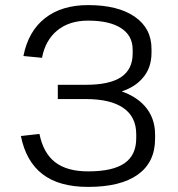

<svg xmlns="http://www.w3.org/2000/svg" viewBox="-20 -727 698 754"><path d="M326 7Q212 7 147 -43Q82 -93 62 -193L135 -201Q150 -126 196.5 -90Q243 -54 326 -54Q423 -54 469 -86Q515 -118 515 -184V-200Q515 -268 464.5 -303Q414 -338 317 -338H207V-394H317Q411 -394 456 -424.5Q501 -455 501 -517V-532Q501 -587 455.5 -616.5Q410 -646 326 -646Q252 -646 205 -607.5Q158 -569 145 -500L72 -507Q91 -604 156.5 -655.5Q222 -707 326 -707Q443 -707 509 -661.5Q575 -616 575 -535V-520Q575 -458 538 -418Q509 -385 458 -368Q515 -348 548 -311Q589 -265 589 -199V-182Q589 -90 521.5 -41.5Q454 7 326 7Z"/></svg>

Font: Pathway Extreme 8pt Thin 12pt Light
Style: Regular
Weight: 300
Version: Version 1.001;gftools[0.9.26]